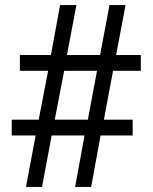

<svg xmlns="http://www.w3.org/2000/svg" viewBox="-20 -734 599 754"><path d="M82 0 120 -202H26V-264H132L169 -456H58V-518H180L216 -714H280L243 -518H373L410 -714H473L436 -518H533V-456H424L388 -264H501V-202H375L338 0H275L312 -202H183L145 0ZM195 -264H325L361 -456H232Z"/></svg>

Font: Noto Serif NP Hmong Medium
Style: Regular
Weight: 500
Designer: Dalton Maag Ltd
Foundry: Dalton Maag Ltd
Version: Version 1.001; ttfautohint (v1.8.4.7-5d5b)